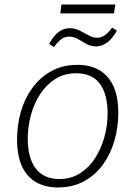

<svg xmlns="http://www.w3.org/2000/svg" viewBox="-20 -817 594 844"><path d="M321 -532Q375 -532 415 -509.5Q455 -487 477.5 -440.5Q500 -394 500 -320Q500 -259 483.5 -200.5Q467 -142 433.5 -95Q400 -48 350 -20.5Q300 7 234 7Q181 7 140.5 -15Q100 -37 77.5 -84Q55 -131 55 -205Q55 -267 71.5 -325Q88 -383 121.5 -429.5Q155 -476 205 -504Q255 -532 321 -532ZM315 -495Q262 -495 222.5 -469.5Q183 -444 156 -402.5Q129 -361 115.5 -309.5Q102 -258 102 -208Q102 -122 137.5 -76Q173 -30 241 -30Q292 -30 331.5 -55Q371 -80 398 -122Q425 -164 439 -215Q453 -266 453 -318Q453 -404 418.5 -449.5Q384 -495 315 -495ZM217 -610 196 -624Q217 -662 239 -677.5Q261 -693 286 -693Q310 -693 330.5 -682.5Q351 -672 370 -661.5Q389 -651 408 -651Q441 -651 473 -696L494 -682Q472 -644 449 -628.5Q426 -613 403 -613Q379 -613 360 -624Q341 -635 322.5 -645.5Q304 -656 282 -656Q266 -656 250.5 -645.5Q235 -635 217 -610ZM487 -797 481 -758H245L250 -797Z"/></svg>

Font: Bitter Thin Light
Style: Italic
Weight: 300
Italic angle: -9°
Version: Version 2.002